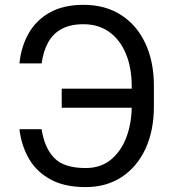

<svg xmlns="http://www.w3.org/2000/svg" viewBox="-20 -757 710 787"><path d="M532.7 -393.5V-315.3H233V-393.5ZM59.7 -227.3H150.6Q162.3 -150.6 202.4 -109.4Q242.5 -68.2 331 -68.2Q393.5 -68.2 435.5 -103.3Q477.6 -138.5 498.8 -196.4Q519.9 -254.3 519.9 -322.4V-403.4Q519.9 -478.7 496.3 -536Q472.7 -593.4 428.4 -625.5Q384.2 -657.7 322.4 -657.7Q268.5 -657.7 233 -638.5Q197.4 -619.3 177.6 -583.5Q157.7 -547.6 150.6 -497.2H59.7Q66.8 -566.8 97.8 -620.9Q128.9 -675.1 184.8 -706.1Q240.8 -737.2 322.4 -737.2Q411.2 -737.2 475.9 -695.8Q540.5 -654.5 575.6 -579.7Q610.8 -505 610.8 -404.8V-321Q610.8 -220.9 576 -146.5Q541.2 -72.1 478.3 -31.1Q415.5 9.9 331 9.9Q244.3 9.9 187 -21.5Q129.6 -52.9 98.5 -106.7Q67.5 -160.5 59.7 -227.3Z"/></svg>

Font: InterMG
Style: Regular
Weight: 400
Designer: Rasmus Andersson
Foundry: rsms
Version: Version 3.019;December 26, 2023;FontCreator 15.0.0.2955 64-b